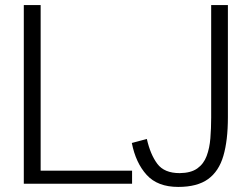

<svg xmlns="http://www.w3.org/2000/svg" viewBox="-20 -735 998 768"><path d="M75.2 0V-714.8H142.6V-52.2H508.3V0ZM692.9 12.7Q610.4 12.7 566.7 -35.4Q522.9 -83.5 507.3 -163.1L567.4 -179.2Q581.5 -116.7 609.4 -79.6Q637.2 -42.5 698.7 -42.5Q743.7 -43 769.3 -61.3Q794.9 -79.6 806.6 -111.1Q818.4 -142.6 821.5 -182.1Q824.7 -221.7 824.7 -264.2V-714.8H891.6V-265.6Q891.6 -173.3 873.5 -111.6Q855.5 -49.8 812.3 -18.6Q769 12.7 692.9 12.7Z"/></svg>

Font: Pontano Sans Light
Style: Regular
Weight: 300
Designer: Vernon Adams
Foundry: Vernon Adams
Version: Version 2.001